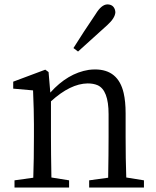

<svg xmlns="http://www.w3.org/2000/svg" viewBox="-20 -839 697 859"><path d="M329.1 -608.4 308.6 -624Q352.5 -694.3 408.2 -776.4Q433.6 -818.4 460 -819.3Q486.3 -819.3 494.1 -795.9Q496.1 -789.1 496.1 -783.2Q494.1 -757.8 460.9 -727.5Q375 -649.4 329.1 -608.4ZM544.9 -44.9 624 -32.2V0H378.9V-32.2L463.9 -43.9Q465.8 -153.3 465.8 -227.5V-328.1Q465.8 -436.5 416 -458Q397.5 -465.8 372.1 -465.8Q294.9 -464.8 208 -385.7V-227.5Q208 -154.3 210 -44.9L289.1 -32.2V0H44.9V-32.2L128.9 -43.9Q131.8 -127.9 131.8 -227.5V-283.2Q131.8 -341.8 127.9 -434.6L39.1 -442.4V-473.6L182.6 -527.3L197.3 -516.6L205.1 -424.8Q283.2 -511.7 377 -526.4Q391.6 -528.3 405.3 -528.3Q508.8 -528.3 533.2 -422.9Q542 -384.8 542 -332V-227.5Q542 -127 544.9 -44.9Z"/></svg>

Font: GenYoMin JP Regular
Style: Regular
Weight: 400
Version: Version 1.001;PS 1;hotconv 16.6.51;makeotf.lib2.5.65220 DEVE